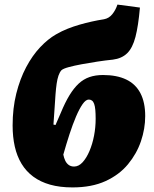

<svg xmlns="http://www.w3.org/2000/svg" viewBox="-20 -801 672 837"><path d="M296 16Q241 16 198.5 4Q156 -8 125 -31Q94 -54 74 -87Q54 -120 44.5 -162Q35 -204 35 -254Q35 -329 51 -393Q67 -457 94 -508Q121 -559 155 -595Q189 -631 224 -651Q250 -666 275.5 -676Q301 -686 327 -693.5Q353 -701 380 -707Q407 -713 433 -717Q455 -721 469.5 -739Q484 -757 492 -781L590 -768Q583 -688 570.5 -640Q558 -592 534.5 -569Q511 -546 472 -541Q441 -538 405 -532.5Q369 -527 336.5 -521Q304 -515 280 -508.5Q256 -502 248 -495Q240 -486 235 -471.5Q230 -457 227 -436.5Q224 -416 222 -389.5Q220 -363 218 -330Q216 -297 213 -258L222 -256L245 -309Q264 -355 283 -386Q302 -417 323 -436.5Q344 -456 370 -465Q396 -474 429 -474Q489 -474 530 -454.5Q571 -435 592 -395Q613 -355 613 -295Q613 -240 594.5 -185.5Q576 -131 538 -85Q500 -39 440 -11.5Q380 16 296 16ZM367 -367Q354 -367 340 -347Q326 -327 311.5 -293Q297 -259 283 -216Q269 -173 256 -127Q259 -112 264.5 -100.5Q270 -89 279.5 -82Q289 -75 303 -75Q323 -75 340 -93.5Q357 -112 370 -142.5Q383 -173 390 -209.5Q397 -246 397 -283Q397 -306 395.5 -322Q394 -338 390.5 -348Q387 -358 381 -362.5Q375 -367 367 -367Z"/></svg>

Font: Literata Black
Style: Italic
Weight: 900
Italic angle: -2°
Designer: Latin by Veronika Burian and Jose Scaglione. Greek by Irene Vlachou. Cyrillic by Vera Evstafieva
Foundry: TypeTogether
Version: Version 3.002